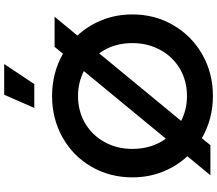

<svg xmlns="http://www.w3.org/2000/svg" viewBox="-80 -946 1038 918"><g transform="rotate(-90 439.0 -487.0)"><path d="M237 -41 204 0H60L151 -110Q103 -162 76.5 -229Q50 -296 50 -373Q50 -481 101 -569Q152 -657 241 -707Q330 -757 439 -757Q550 -757 641 -705L674 -745H818L728 -636Q776 -584 802.5 -517Q829 -450 829 -373Q829 -265 777.5 -177Q726 -89 637 -38.5Q548 12 439 12Q329 12 237 -41ZM235 -213 558 -605Q504 -633 439 -633Q367 -633 309.5 -599.5Q252 -566 219 -506.5Q186 -447 186 -373Q186 -281 235 -213ZM439 -112Q511 -112 568.5 -145.5Q626 -179 659 -239Q692 -299 692 -373Q692 -464 643 -532L320 -140Q374 -112 439 -112ZM445 -986H592L496 -842H382Z"/></g></svg>

Font: Eudoxus Sans
Style: Bold
Weight: 700
Designer: Stijn de Vries
Foundry: tokotype
Version: Version 2.005